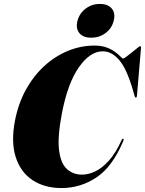

<svg xmlns="http://www.w3.org/2000/svg" viewBox="-20 -943 735 973"><path d="M604.5 -240Q608.5 -238 604.5 -228Q550 -98 469 -44Q388 10 291.5 10Q206 10 145.2 -30Q84.5 -70 59.8 -146.5Q35 -223 56 -332Q72.5 -418 111 -488Q149.5 -558 204 -608Q258.5 -658 323.8 -685Q389 -712 458.5 -712Q495.5 -712 521.2 -702Q547 -692 564 -679.2Q581 -666.5 590.5 -656.5Q600 -646.5 603.5 -646.5Q608 -646.5 620.8 -656Q633.5 -665.5 648.8 -677.8Q664 -690 675.8 -699.5Q687.5 -709 690 -709Q695.5 -709 694.5 -699.5L674 -458Q673.5 -448.5 669 -448.5Q664 -448.5 662 -457L655 -481.5Q623 -593 584.8 -638Q546.5 -683 500.5 -683Q436.5 -683 379.8 -602.2Q323 -521.5 293.5 -367.5Q271 -250 279.2 -182.5Q287.5 -115 319 -86.5Q350.5 -58 396 -58Q427.5 -58 462.2 -74.2Q497 -90.5 531.5 -128.5Q566 -166.5 596 -232.5Q600 -241.5 604.5 -240ZM442 -752Q401 -752 382 -775.5Q363 -799 372.5 -837Q382.5 -875.5 414 -899.2Q445.5 -923 486 -923Q527.5 -923 546.8 -899.2Q566 -875.5 556 -837Q546.5 -799 515 -775.5Q483.5 -752 442 -752Z"/></svg>

Font: Fraunces 144pt S000 Black
Style: Italic
Weight: 900
Italic angle: -16°
Version: Version 1.000; ttfautohint (v1.8.3)